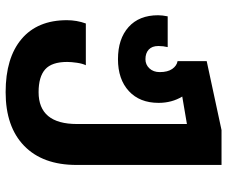

<svg xmlns="http://www.w3.org/2000/svg" viewBox="-84 -502 826 699"><g transform="rotate(90 329.5 -153.0)"><path d="M54 17Q54 -19 66 -52H218Q212 -40 209 -19.5Q206 1 206 16Q206 72 233 96Q260 120 316 120Q432 120 432 -20V-420L332 -403Q355 -365 355 -317Q355 -248 312 -208.5Q269 -169 196 -169Q122 -169 79 -207.5Q36 -246 36 -315Q36 -330 40 -350H152Q148 -334 148 -316Q148 -293 161 -281Q174 -269 196 -269Q216 -269 229.5 -283.5Q243 -298 243 -321Q243 -350 231.5 -366.5Q220 -383 203 -386V-492L454 -546H581V-18Q581 105 511.5 172.5Q442 240 316 240Q191 240 122.5 182Q54 124 54 17Z"/></g></svg>

Font: Noto Sans Georgian
Style: Regular
Weight: 600
Designer: Monotype Design team
Foundry: Monotype Imaging Inc.
Version: Version 1.000